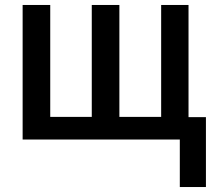

<svg xmlns="http://www.w3.org/2000/svg" viewBox="-20 -561 865 772"><path d="M738 -541H628V-91H460V-541H349V-91H182V-541H71V0H703V191H808V-90H738Z"/></svg>

Font: Noto Sans UI SemiCondensed Medium
Style: Regular
Weight: 500
Width: 4
Designer: Monotype Design Team
Foundry: Monotype Imaging Inc.
Version: Version 1.901